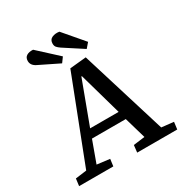

<svg xmlns="http://www.w3.org/2000/svg" viewBox="-211 -1097 1192 1254"><g transform="rotate(-30 385.5 -470.0)"><path d="M480 -707 678 -64 769 -54 762 0H460L466 -54L552 -65L505 -227H250L191 -65L287 -53L280 0H22L29 -54L113 -65L357 -695ZM273 -291H488L397 -613H393ZM370 -844Q354 -855 345.5 -865Q337 -875 337 -892Q337 -922 361 -932.5Q385 -943 415 -938L544 -787L513 -751ZM176 -824Q140 -842 140 -875Q140 -901 158.5 -912.5Q177 -924 207 -922L354 -787L327 -750Z"/></g></svg>

Font: Literata 7pt Medium
Style: Italic
Weight: 500
Italic angle: -2°
Designer: Latin by Veronika Burian and Jose Scaglione. Greek by Irene Vlachou. Cyrillic by Vera Evstafieva
Foundry: TypeTogether
Version: Version 3.002